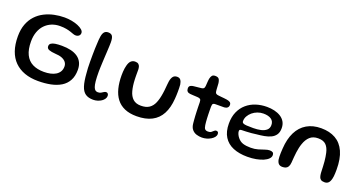

<svg xmlns="http://www.w3.org/2000/svg" viewBox="-38 -1216 3469 1841"><g transform="rotate(20 1697.0 -295.5)"><path d="M358 38.5Q281.5 38.5 221 16.8Q160.5 -5 118 -47.2Q75.5 -89.5 53.5 -152.5Q31.5 -215.5 31.5 -298.5Q31.5 -370 51.8 -423.5Q72 -477 107.5 -515Q143 -553 189.2 -576.5Q235.5 -600 287.5 -611Q339.5 -622 392.5 -622Q430 -622 466 -615.2Q502 -608.5 530.8 -596.5Q559.5 -584.5 576.8 -569.2Q594 -554 594 -536.5Q594 -517.5 581 -506.8Q568 -496 548.5 -496Q536.5 -496 522.8 -501Q509 -506 490.2 -512.5Q471.5 -519 444.8 -524.2Q418 -529.5 379.5 -529.5Q333.5 -529.5 294.8 -513.5Q256 -497.5 227.2 -467.5Q198.5 -437.5 182.8 -394.2Q167 -351 167 -296Q167 -215 192.2 -163.2Q217.5 -111.5 265.8 -87.2Q314 -63 382 -63Q417.5 -63 448.2 -69.8Q479 -76.5 502 -90.8Q525 -105 538 -126.8Q551 -148.5 551 -178.5Q551 -203 537 -221.8Q523 -240.5 495.2 -251.8Q467.5 -263 426.5 -264.5Q384.5 -267.5 360.8 -276.5Q337 -285.5 337 -309.5Q337 -328.5 351.8 -339Q366.5 -349.5 394 -353.8Q421.5 -358 460 -358Q511 -358 552.2 -348.2Q593.5 -338.5 622.5 -318.2Q651.5 -298 667 -266.5Q682.5 -235 682.5 -192Q682.5 -128 658.2 -83.5Q634 -39 590.2 -12.2Q546.5 14.5 487.5 26.5Q428.5 38.5 358 38.5Z M917 26.5Q868 26.5 837.8 5.8Q807.5 -15 792 -63Q776.5 -111 771 -192.5Q768.5 -213 767.2 -243.2Q766 -273.5 765.8 -308.8Q765.5 -344 766 -378.2Q766.5 -412.5 767.2 -441.8Q768 -471 769.5 -489Q771 -537 776.2 -568.2Q781.5 -599.5 795.2 -615Q809 -630.5 834 -630.5Q865.5 -630.5 877.5 -611.2Q889.5 -592 889.5 -547Q889.5 -532.5 888.5 -509.5Q887.5 -486.5 886 -458.5Q884.5 -430.5 882.8 -400.8Q881 -371 879.8 -342Q878.5 -313 877.5 -288.5Q876.5 -264 876.5 -246.5Q876.5 -187 880.2 -149.8Q884 -112.5 891.5 -92.2Q899 -72 909.8 -64.2Q920.5 -56.5 934.5 -56.5Q953.5 -56.5 966.2 -63.8Q979 -71 989.5 -78.2Q1000 -85.5 1011 -85.5Q1023 -85.5 1029.8 -77Q1036.5 -68.5 1036.5 -55Q1036.5 -39 1026.5 -24.2Q1016.5 -9.5 999.8 1.8Q983 13 961.5 19.8Q940 26.5 917 26.5Z M1362 32.5Q1290 32.5 1239 10.2Q1188 -12 1156 -54Q1124 -96 1109 -155.2Q1094 -214.5 1094 -288.5Q1094 -306.5 1095.2 -324.8Q1096.5 -343 1099 -360Q1101.5 -377 1105.5 -390.5Q1114.5 -425 1131.5 -440.2Q1148.5 -455.5 1172.5 -455.5Q1195 -455.5 1206.5 -446Q1218 -436.5 1221.8 -422.2Q1225.5 -408 1226 -394Q1226 -384 1226 -371Q1226 -358 1226 -344Q1226 -330 1226.2 -316.8Q1226.5 -303.5 1227 -292.5Q1229.5 -228.5 1242.5 -179.8Q1255.5 -131 1285.2 -103.8Q1315 -76.5 1366.5 -76.5Q1419 -76.5 1451 -98.2Q1483 -120 1500.2 -161.2Q1517.5 -202.5 1526 -260.5Q1528.5 -275.5 1530.2 -291.2Q1532 -307 1533.2 -323Q1534.5 -339 1536.2 -355.2Q1538 -371.5 1540 -388Q1545.5 -420.5 1559.5 -438.5Q1573.5 -456.5 1601 -456.5Q1625 -456.5 1636.8 -440.8Q1648.5 -425 1653 -396.5Q1654.5 -378 1655 -359.8Q1655.5 -341.5 1655.2 -323Q1655 -304.5 1654.2 -286.5Q1653.5 -268.5 1652 -250.5Q1645.5 -158.5 1612 -95.2Q1578.5 -32 1516.2 0.2Q1454 32.5 1362 32.5Z M2020.5 10.5Q1993.5 10.5 1966.2 2.5Q1939 -5.5 1919.8 -27.8Q1900.5 -50 1897 -91Q1895.5 -105.5 1894 -124Q1892.5 -142.5 1891.2 -163.8Q1890 -185 1889.2 -207.8Q1888.5 -230.5 1887.8 -254.2Q1887 -278 1887 -301.5Q1886.5 -324 1878.8 -331Q1871 -338 1855 -339.5Q1845.5 -340.5 1830.8 -341Q1816 -341.5 1800.5 -342.5Q1785 -343.5 1773 -344.5Q1753.5 -346.5 1743.5 -357.2Q1733.5 -368 1733.5 -388Q1733.5 -401.5 1739.2 -408.8Q1745 -416 1755.8 -420Q1766.5 -424 1780 -425.5Q1806.5 -428 1823.8 -430Q1841 -432 1856 -433.5Q1872 -435.5 1878.8 -442Q1885.5 -448.5 1887.5 -466Q1888.5 -476.5 1889.2 -490.5Q1890 -504.5 1891.2 -518.2Q1892.5 -532 1894 -542Q1899.5 -566.5 1909.5 -578Q1919.5 -589.5 1941.5 -589.5Q1959.5 -589.5 1969.8 -583.8Q1980 -578 1985 -566Q1990 -554 1993 -535Q1994 -519.5 1994.8 -507.5Q1995.5 -495.5 1996 -485.8Q1996.5 -476 1997.2 -468Q1998 -460 1999 -452Q2000.5 -437.5 2008.5 -431.2Q2016.5 -425 2032 -423.5Q2045.5 -422 2061.8 -420.2Q2078 -418.5 2093.2 -417.2Q2108.5 -416 2118.5 -414Q2139 -411.5 2153.5 -403Q2168 -394.5 2168 -375Q2168 -357 2156.5 -346.8Q2145 -336.5 2125 -335Q2094.5 -334.5 2068.5 -334.8Q2042.5 -335 2028 -334.5Q2016.5 -333.5 2010.2 -327.8Q2004 -322 2003 -298.5Q2003 -279.5 2003.2 -259.5Q2003.5 -239.5 2004 -219.5Q2004.5 -199.5 2005.5 -180.2Q2006.5 -161 2008 -144Q2009.5 -127 2011.5 -113Q2015.5 -83.5 2026.2 -73.5Q2037 -63.5 2055 -63.5Q2076.5 -63.5 2088.8 -72.2Q2101 -81 2109.8 -90Q2118.5 -99 2129.5 -99Q2142 -99 2147.8 -92.2Q2153.5 -85.5 2153.5 -72.5Q2153.5 -56 2141.8 -41.2Q2130 -26.5 2110.8 -14.8Q2091.5 -3 2068 3.8Q2044.5 10.5 2020.5 10.5Z M2493 34.5Q2409 34.5 2347.5 9Q2286 -16.5 2252.5 -69.8Q2219 -123 2219 -205.5Q2219 -274 2241.8 -325.2Q2264.5 -376.5 2304.5 -411Q2344.5 -445.5 2397 -462.8Q2449.5 -480 2509 -480Q2549.5 -480 2585.8 -471.5Q2622 -463 2650.2 -445.2Q2678.5 -427.5 2694.5 -400Q2710.5 -372.5 2710.5 -334.5Q2710.5 -294 2693.5 -268.8Q2676.5 -243.5 2647 -229.2Q2617.5 -215 2580.2 -208.2Q2543 -201.5 2502.5 -198Q2482 -194.5 2454 -192.2Q2426 -190 2399.8 -188.8Q2373.5 -187.5 2359 -187.5Q2344 -187.5 2338.5 -183.5Q2333 -179.5 2333 -169Q2333 -156.5 2340 -139.8Q2347 -123 2360 -107Q2384 -77.5 2415.8 -67.8Q2447.5 -58 2494 -58Q2534.5 -58 2568 -67.8Q2601.5 -77.5 2628.2 -87.2Q2655 -97 2676.5 -97Q2696 -97 2707.2 -89.8Q2718.5 -82.5 2718.5 -61.5Q2718.5 -42.5 2701.2 -25Q2684 -7.5 2653.5 5.8Q2623 19 2582 26.8Q2541 34.5 2493 34.5ZM2453.5 -243.5Q2494 -243.5 2529 -251.2Q2564 -259 2585.8 -277.8Q2607.5 -296.5 2607.5 -329.5Q2607.5 -368.5 2579 -388.2Q2550.5 -408 2499 -408Q2468.5 -408 2439.5 -397.2Q2410.5 -386.5 2388 -367.5Q2365.5 -348.5 2352 -324.5Q2338.5 -300.5 2338.5 -273Q2338.5 -259 2349.8 -252.8Q2361 -246.5 2386.2 -245Q2411.5 -243.5 2453.5 -243.5Z M2842 11Q2818.5 11 2805 -1.5Q2791.5 -14 2785.5 -42Q2783.5 -55 2783 -71.5Q2782.5 -88 2783 -109Q2783.5 -130 2785.5 -155Q2791.5 -254.5 2826 -323.8Q2860.5 -393 2922 -429.2Q2983.5 -465.5 3068.5 -465.5Q3154 -465.5 3215 -431Q3276 -396.5 3308.5 -325Q3341 -253.5 3341 -142.5Q3341 -122.5 3340.2 -105.5Q3339.5 -88.5 3338 -74.5Q3336.5 -60.5 3333.5 -49Q3326 -17 3311.2 -3Q3296.5 11 3273 11Q3249 11 3236.5 3Q3224 -5 3218.5 -21Q3213 -37 3211 -60.5Q3209.5 -98 3208.2 -126.8Q3207 -155.5 3204.8 -178.2Q3202.5 -201 3199.5 -220.8Q3196.5 -240.5 3192 -260.5Q3180.5 -311.5 3153.5 -338Q3126.5 -364.5 3073 -364.5Q3021.5 -364.5 2990.2 -336Q2959 -307.5 2942 -257.5Q2934.5 -236.5 2929.5 -213.5Q2924.5 -190.5 2921.2 -166Q2918 -141.5 2915.8 -114.5Q2913.5 -87.5 2911.5 -58Q2909 -30 2899.5 -15Q2890 0 2875.5 5.5Q2861 11 2842 11Z"/></g></svg>

Font: Gluten
Style: Regular
Weight: 400
Designer: Tyler Finck
Foundry: Etcetera Type Company
Version: Version 1.300